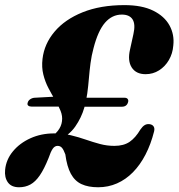

<svg xmlns="http://www.w3.org/2000/svg" viewBox="-30 -736 716 770"><path d="M202 -172 160 -176.5Q188 -193.5 202 -211.2Q216 -229 218.5 -249.5Q221.5 -270 213 -291.2Q204.5 -312.5 191 -335Q177.5 -357.5 164.2 -382.8Q151 -408 143.8 -437Q136.5 -466 140.5 -500Q147.5 -560 188.8 -609Q230 -658 301.5 -686.8Q373 -715.5 469 -715.5Q539.5 -715.5 584.5 -693.2Q629.5 -671 649.8 -634Q670 -597 665 -553.5Q662.5 -521 647.2 -495Q632 -469 607.8 -453.8Q583.5 -438.5 554 -438.5Q515.5 -438.5 498.2 -465.5Q481 -492.5 491.5 -537.5L505 -599Q514 -638.5 501.8 -658Q489.5 -677.5 458.5 -677.5Q419.5 -677.5 391.2 -645Q363 -612.5 345 -542.5Q337 -513 333 -482.5Q329 -452 326.5 -421.5Q324 -391 320 -361.5Q316 -332 308 -304Q296.5 -264 271.8 -228.5Q247 -193 202 -172ZM-9.5 -55Q-5.5 -96 21.8 -129Q49 -162 92 -181.5Q135 -201 187 -201Q223.5 -201 254.5 -193.5Q285.5 -186 314.2 -176Q343 -166 371 -158.5Q399 -151 429 -151Q466 -151 489.8 -167.2Q513.5 -183.5 533 -216.5Q541.5 -229 550.2 -234.2Q559 -239.5 570 -238Q581 -236.5 586 -229Q591 -221.5 588 -209Q575 -157.5 553.5 -116Q532 -74.5 503.2 -45.2Q474.5 -16 439.2 -0.5Q404 15 363.5 15Q324 15 297 2.5Q270 -10 254.2 -39Q238.5 -68 232 -117Q225 -136 218.2 -143.5Q211.5 -151 201 -151Q189.5 -151 181.5 -139.5Q173.5 -128 164.5 -101.5Q147 -58 129.5 -32.5Q112 -7 91.8 4Q71.5 15 46.5 15Q15.5 15 1.5 -4.8Q-12.5 -24.5 -9.5 -55ZM81 -324Q83 -332.5 91.2 -338Q99.5 -343.5 109 -344L219.5 -350L245 -308.5H96.5Q88 -308.5 83.2 -312.5Q78.5 -316.5 81 -324ZM277.5 -308 285 -344H469.5Q478.5 -344 482.2 -338.8Q486 -333.5 483.5 -326Q478.5 -308 458.5 -308Z"/></svg>

Font: Fraunces
Style: Bold Italic
Weight: 700
Italic angle: -16°
Version: Version 1.000;[b76b70a41]